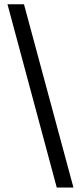

<svg xmlns="http://www.w3.org/2000/svg" viewBox="-20 -760 374 887"><path d="M14.6 -740.2 242.2 106.4H319.3L90.8 -740.2Z"/></svg>

Font: Pretendard Variable
Style: Regular
Weight: 400
Designer: Base glyphs from Inter by Rasmus Andersson; Hangeul glyphs from Noto Sans CJK(Source Han Sans) by Jang Soo-young and Kan
Foundry: Kil Hyung-jin
Version: Version 1.309;Glyphs 3.2 (3225)